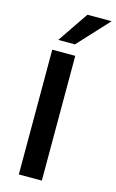

<svg xmlns="http://www.w3.org/2000/svg" viewBox="-140 -993 634 1048"><g transform="rotate(15 177.0 -469.5)"><path d="M81 0V-705H211V0ZM99 -765 217 -939H354L193 -765Z"/></g></svg>

Font: Nunito Sans 12pt ExtraLight 11pt
Style: Bold
Weight: 700
Version: Version 3.101;gftools[0.9.27]